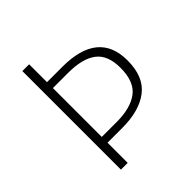

<svg xmlns="http://www.w3.org/2000/svg" viewBox="-187 -813 942 942"><g transform="rotate(-45 284.0 -342.0)"><path d="M517 -356Q517 -243 450 -191.5Q383 -140 265 -140H162V0H115V-684H162V-560H268Q517 -560 517 -356ZM467 -355Q467 -443 417 -481Q367 -519 268 -519H162V-180H266Q362 -180 414.5 -219.5Q467 -259 467 -355Z"/></g></svg>

Font: FiraGO ExtraLight
Style: Regular
Weight: 200
Designer: bBox Type
Foundry: bBox Type GmbH
Version: Version 1.001